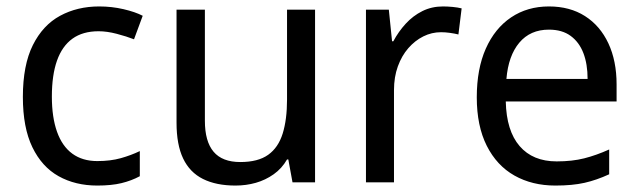

<svg xmlns="http://www.w3.org/2000/svg" viewBox="-20 -566 1981 596"><path d="M282 10Q214 10 162 -19Q110 -48 80.5 -109Q51 -170 51 -265Q51 -364 82 -426Q113 -488 166.5 -517Q220 -546 288 -546Q327 -546 363.5 -537.5Q400 -529 423 -517L396 -444Q373 -453 342.5 -461Q312 -469 286 -469Q237 -469 205 -446Q173 -423 157 -378Q141 -333 141 -266Q141 -202 157 -157Q173 -112 204.5 -89Q236 -66 282 -66Q323 -66 355 -75Q387 -84 414 -97V-19Q388 -5 357 2.5Q326 10 282 10Z M958 -536V0H888L875 -71H871Q855 -43 829.5 -25Q804 -7 774 1.5Q744 10 711 10Q651 10 610 -10.5Q569 -31 548.5 -74Q528 -117 528 -185V-536H616V-191Q616 -127 643 -95Q670 -63 726 -63Q781 -63 812.5 -85.5Q844 -108 857.5 -151.5Q871 -195 871 -257V-536Z M1355 -546Q1369 -546 1385 -544.5Q1401 -543 1413 -540L1403 -459Q1391 -462 1376.5 -464Q1362 -466 1349 -466Q1320 -466 1294 -453Q1268 -440 1247.5 -416.5Q1227 -393 1215 -360Q1203 -327 1203 -286V0H1116V-536H1187L1197 -438H1201Q1217 -468 1239.5 -492.5Q1262 -517 1291 -531.5Q1320 -546 1355 -546Z M1684 -546Q1749 -546 1796 -516Q1843 -486 1868.5 -431.5Q1894 -377 1894 -304V-251H1550Q1552 -160 1593 -112.5Q1634 -65 1708 -65Q1756 -65 1793.5 -74.5Q1831 -84 1871 -102V-25Q1832 -7 1794.5 1.5Q1757 10 1704 10Q1632 10 1577 -21Q1522 -52 1491 -113.5Q1460 -175 1460 -264Q1460 -352 1488 -415Q1516 -478 1566.5 -512Q1617 -546 1684 -546ZM1684 -474Q1626 -474 1592 -433.5Q1558 -393 1552 -321H1804Q1804 -367 1791 -401Q1778 -435 1751.5 -454.5Q1725 -474 1684 -474Z"/></svg>

Font: Noto Sans Display
Style: Regular
Weight: 400
Designer: Monotype Design Team
Foundry: Monotype Imaging Inc.
Version: Version 2.003